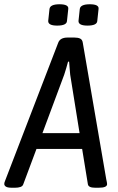

<svg xmlns="http://www.w3.org/2000/svg" viewBox="-42 -878 552 900"><path d="M13 2Q-6 2 -14 -3Q-22 -8 -22 -16Q-22 -22 -18 -31L231 -678Q240 -702 275 -702H307Q324 -702 334 -697Q344 -692 346 -678L456 -38Q458 -29 459 -23.5Q460 -18 460 -15Q460 2 421 2H404Q373 2 370 -14L343 -180H129L67 -14Q64 -5 53.5 -1.5Q43 2 29 2ZM259 -528 157 -254H331L287 -528Q286 -539 284.5 -557Q283 -575 282 -589H277Q273 -575 268.5 -558.5Q264 -542 259 -528ZM368 -758Q325 -758 326 -780L332 -836Q335 -858 379 -858Q423 -858 420 -836L414 -780Q413 -758 368 -758ZM226 -758Q183 -758 184 -780L190 -836Q193 -858 237 -858Q281 -858 278 -836L272 -780Q271 -758 226 -758Z"/></svg>

Font: Asap Condensed Condensed Regular
Style: Italic
Weight: 400
Width: 3
Italic angle: -6°
Designer: Pablo Cosgaya
Foundry: Omnibus-Type
Version: Version 3.001; ttfautohint (v1.8.4.7-5d5b)